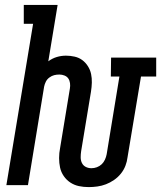

<svg xmlns="http://www.w3.org/2000/svg" viewBox="-20 -755 657 783"><path d="M342 8Q321 8 302 4Q283 0 267 -10.5Q251 -21 240 -37Q229 -53 225 -71.5Q221 -90 221 -110.5Q221 -131 225 -151L265 -394Q267 -405 265.5 -416Q264 -427 258.5 -435Q253 -443 243 -447Q233 -451 222 -451Q211 -451 201 -448.5Q191 -446 181.5 -439Q172 -432 167 -422Q162 -412 160 -402L94 0H6L115 -658H77V-735H215L177 -505Q193 -517 211.5 -522.5Q230 -528 249 -528Q267 -528 284.5 -524Q302 -520 315.5 -510Q329 -500 338.5 -485Q348 -470 351.5 -453Q355 -436 354.5 -418Q354 -400 351 -381L311 -139Q309 -126 309 -113.5Q309 -101 314 -90.5Q319 -80 329.5 -74.5Q340 -69 353 -69Q364 -69 375 -73Q386 -77 394.5 -85Q403 -93 408 -104Q413 -115 415 -126L467 -443H432L433 -520H617V-443H555L500 -113Q498 -96 491.5 -79Q485 -62 473 -47Q461 -32 445 -21Q429 -10 412 -3.5Q395 3 377 5.5Q359 8 342 8Z"/></svg>

Font: Iosevka HT Medium Extended
Style: Italic
Weight: 500
Width: 7
Italic angle: -9°
Monospace: yes
Designer: Belleve Invis
Foundry: Belleve Invis
Version: Version 32.3.0; ttfautohint (v1.8.4)